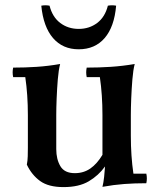

<svg xmlns="http://www.w3.org/2000/svg" viewBox="-20 -710 619 744"><path d="M377 -110 387 -65Q362 -30 324 -7.5Q286 15 226 15Q168 15 135.5 -8.5Q103 -32 84 -72Q87 -87 87.5 -104.5Q88 -122 88 -137V-264Q88 -343 78 -411H31Q27 -430 31 -448Q78 -448 122.5 -451Q167 -454 213 -462Q207 -439 204 -402.5Q201 -366 199.5 -328.5Q198 -291 198 -264V-132Q198 -93 214 -66Q230 -39 270 -39Q304 -39 330 -57Q356 -75 377 -110ZM547 -37Q551 -19 547 0Q502 0 461.5 3Q421 6 377 14Q381 -2 383.5 -24.5Q386 -47 387 -65L377 -110V-264Q377 -343 367 -411H316Q312 -430 316 -448Q363 -448 409 -451Q455 -454 502 -462Q496 -439 493 -402.5Q490 -366 488.5 -328.5Q487 -291 487 -264V-184Q487 -105 497 -37ZM398 -688Q414 -691 430 -688Q423 -606 385.5 -562.5Q348 -519 285 -519Q223 -519 185.5 -562.5Q148 -606 140 -688Q156 -691 172 -688Q183 -644 213.5 -621Q244 -598 285 -598Q326 -598 356.5 -621Q387 -644 398 -688Z"/></svg>

Font: Poltawski Nowy Medium
Style: Regular
Weight: 500
Version: Version 1.001;gftools[0.9.25]